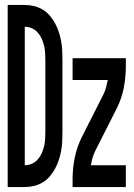

<svg xmlns="http://www.w3.org/2000/svg" viewBox="-20 -755 540 775"><path d="M11 0V-735H80Q99 -735 117.5 -730.5Q136 -726 152 -716.5Q168 -707 180.5 -692.5Q193 -678 202 -661.5Q211 -645 217 -627Q223 -609 226.5 -590.5Q230 -572 231 -553Q232 -534 232 -515V-220Q232 -201 231 -182Q230 -163 226.5 -144.5Q223 -126 217 -108Q211 -90 202 -73.5Q193 -57 180.5 -42.5Q168 -28 152 -18.5Q136 -9 117.5 -4.5Q99 0 80 0ZM80 -88Q95 -88 108.5 -94Q122 -100 131.5 -110.5Q141 -121 147.5 -134.5Q154 -148 157.5 -162.5Q161 -177 162 -191.5Q163 -206 163 -220V-515Q163 -529 162 -543.5Q161 -558 157.5 -572.5Q154 -587 147.5 -600.5Q141 -614 131.5 -624.5Q122 -635 108.5 -641Q95 -647 80 -647ZM273 0V-33Q273 -75 281.5 -117.5Q290 -160 309 -199L397 -373Q404 -387 408 -402Q412 -417 415 -432H273V-520H488V-488Q488 -445 480 -402.5Q472 -360 453 -321L365 -147Q358 -133 353.5 -118Q349 -103 347 -88H488V0Z"/></svg>

Font: Iosevka Term Curly Semibold
Style: Regular
Weight: 600
Designer: Belleve Invis
Foundry: Belleve Invis
Version: Version 32.3.0